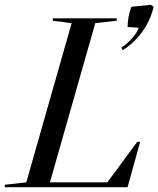

<svg xmlns="http://www.w3.org/2000/svg" viewBox="-65 -776 657 796"><path d="M-45 0H464L516 -188H504L380 -20H142L330 -680L419 -690V-700H154V-690L232 -680L44 -20L-45 -10ZM438 -578 444 -568C508 -608 556 -676 572 -748L560 -756L480 -748C468 -720 464 -684 464 -664L510 -661C501 -634 474 -603 438 -578Z"/></svg>

Font: Mazius Display Extra italic
Style: Regular
Weight: 400
Italic angle: -17°
Designer: Alberto Casagrande & Collletttivo
Foundry: Collletttivo
Version: Version 2.000;Glyphs 3.2 (3217)